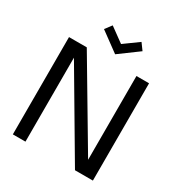

<svg xmlns="http://www.w3.org/2000/svg" viewBox="-194 -988 1066 1128"><g transform="rotate(30 339.0 -424.0)"><path d="M135.5 -579 141 -578V0H55.5V-660H176L518.5 -82.5L513 -81.5V-660H598.5V0H477ZM340.5 -708 210 -803.5 243.5 -848 340.5 -777.5 438.5 -848.5 471 -804Z"/></g></svg>

Font: League Spartan Thin
Style: Regular
Weight: 400
Version: Version 2.002